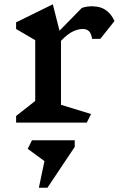

<svg xmlns="http://www.w3.org/2000/svg" viewBox="-20 -570 559 894"><path d="M513 -472 447 -389H409Q405 -414 394.5 -424.5Q384 -435 366 -435Q344 -435 319.5 -423.5Q295 -412 264 -380V-82L404 -39L384 1H55V-30L144 -100V-383L55 -435V-466L226 -550L257 -427L361 -533Q382 -541 416 -541V-540Q449 -540 474 -522Q499 -504 513 -472ZM328 114 201 304H161L187 180L109 123L129 83H328Z"/></svg>

Font: Inknut Antiqua
Style: Regular
Weight: 400
Designer: Claus Eggers Sørensen
Foundry: Claus Eggers Sørensen
Version: Version 1.003; ttfautohint (v1.8.2) -l 8 -r 50 -G 200 -x 14 